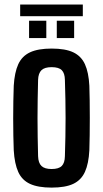

<svg xmlns="http://www.w3.org/2000/svg" viewBox="-20 -824 458 852"><path d="M209 8.5Q149 8.5 113.2 -8Q77.5 -24.5 61 -61Q44.5 -97.5 41 -157Q40 -185.5 39.2 -222.5Q38.5 -259.5 38.5 -299Q38.5 -338.5 39.2 -376Q40 -413.5 41 -443.5Q44.5 -502.5 61 -538.8Q77.5 -575 113.2 -591.8Q149 -608.5 209 -608.5Q270 -608.5 305.2 -591.8Q340.5 -575 357 -538.8Q373.5 -502.5 376.5 -443.5Q377.5 -414.5 378 -377.8Q378.5 -341 378.5 -301.2Q378.5 -261.5 378 -224.2Q377.5 -187 376.5 -157Q373.5 -98 357 -61.5Q340.5 -25 305.2 -8.2Q270 8.5 209 8.5ZM209 -74Q240.5 -74 254 -87.5Q267.5 -101 268 -131Q269.5 -175 270.2 -217Q271 -259 271 -300.5Q271 -342 270.2 -383.8Q269.5 -425.5 268 -469.5Q267.5 -499 254.2 -512.5Q241 -526 209 -526Q178 -526 164 -512.5Q150 -499 149 -469.5Q148 -425.5 147.2 -383.5Q146.5 -341.5 146.5 -300Q146.5 -258.5 147.2 -216.5Q148 -174.5 149 -131Q150 -101 164 -87.5Q178 -74 209 -74ZM232 -655V-732H309V-655ZM109 -655V-732H185.5V-655ZM69.5 -804H347.5V-752H69.5Z"/></svg>

Font: Big Shoulders Display Thin
Style: Bold
Weight: 700
Version: Version 2.002